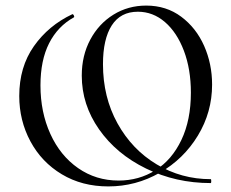

<svg xmlns="http://www.w3.org/2000/svg" viewBox="-20 -656 829 688"><path d="M49 -312Q49 -416 101.5 -490.5Q154 -565 239 -605Q242 -606 244.5 -601Q247 -596 245 -594Q187 -562 156 -501Q125 -440 125 -350Q125 -254 160.5 -176Q196 -98 260 -53.5Q324 -9 405 -9Q478 -9 537 -46Q596 -83 630 -154.5Q664 -226 664 -324Q664 -408 639 -474Q614 -540 571 -577Q528 -614 474 -614Q412 -614 380.5 -565Q349 -516 349 -426Q349 -308 401 -214Q453 -120 541.5 -67Q630 -14 735 -14Q737 -14 737 -7Q737 0 735 0Q610 0 503.5 -52Q397 -104 335 -192.5Q273 -281 273 -385Q273 -457 303.5 -514Q334 -571 386.5 -603.5Q439 -636 504 -636Q576 -636 629.5 -596Q683 -556 711.5 -491.5Q740 -427 740 -353Q740 -254 689 -170Q638 -86 552.5 -37Q467 12 368 12Q274 12 201.5 -31.5Q129 -75 89 -149.5Q49 -224 49 -312Z"/></svg>

Font: Cormorant
Style: Regular
Weight: 400
Designer: Christian Thalmann (Catharsis Fonts)
Foundry: Catharsis Fonts
Version: Version 4.000